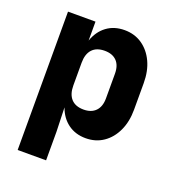

<svg xmlns="http://www.w3.org/2000/svg" viewBox="-134 -666 868 952"><g transform="rotate(20 300.0 -190.0)"><path d="M66 180V-550H211V-450Q229 -502 268 -531Q307 -560 362 -560Q415 -560 455 -532.5Q495 -505 517.5 -457Q540 -409 540 -345V-205Q540 -142 517.5 -93.5Q495 -45 455 -17.5Q415 10 362 10Q308 10 269 -18.5Q230 -47 212 -98L216 30V180ZM304 -120Q345 -120 367.5 -143.5Q390 -167 390 -210V-340Q390 -384 367.5 -407Q345 -430 304 -430Q261 -430 238.5 -405.5Q216 -381 216 -335V-215Q216 -169 238.5 -144.5Q261 -120 304 -120Z"/></g></svg>

Font: JetBrains Mono NL ExtraBold
Style: Regular
Weight: 800
Designer: Philipp Nurullin, Konstantin Bulenkov
Foundry: JetBrains
Version: Version 2.304; ttfautohint (v1.8.4.7-5d5b)